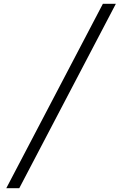

<svg xmlns="http://www.w3.org/2000/svg" viewBox="-20 -843 640 1006"><path d="M13 143 519 -823H587L81 143Z"/></svg>

Font: Iosevka Etoile Light Oblique
Style: Regular
Weight: 300
Italic angle: -9°
Designer: Belleve Invis
Foundry: Belleve Invis
Version: Version 15.5.2; ttfautohint (v1.8.4)